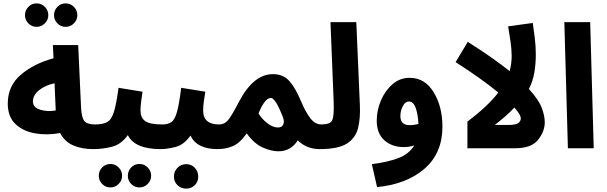

<svg xmlns="http://www.w3.org/2000/svg" viewBox="-20 -878 3592 1137"><path d="M614 -70Q614 -99 596.5 -120Q579 -141 543 -141Q498 -141 480.5 -160.5Q463 -180 460 -242L443 -611H293L297 -533Q182 -502 104 -436Q26 -370 26 -265Q26 -187 71 -144Q116 -101 187 -88.5Q258 -76 336 -90Q363 -39 413.5 -17Q464 5 533 5Q614 5 614 -70ZM175 -277Q175 -315 211.5 -344Q248 -373 303 -385L310 -224Q260 -215 217.5 -228.5Q175 -242 175 -277ZM369 -719Q397 -719 417.5 -739.5Q438 -760 438 -788Q438 -817 417.5 -837.5Q397 -858 369 -858Q340 -858 320 -837.5Q300 -817 300 -788Q300 -760 320 -739.5Q340 -719 369 -719ZM197 -719Q225 -719 245.5 -739.5Q266 -760 266 -788Q266 -817 245.5 -837.5Q225 -858 197 -858Q168 -858 148 -837.5Q128 -817 128 -788Q128 -760 148 -739.5Q168 -719 197 -719Z M1013 -70Q1013 -99 995.5 -120Q978 -141 942 -141Q866 -141 839 -161.5Q812 -182 812 -223Q812 -251 816.5 -281.5Q821 -312 824 -335L682 -358Q669 -261 654.5 -215Q640 -169 614.5 -155Q589 -141 543 -141L533 5Q586 5 641.5 -8.5Q697 -22 737 -78Q778 5 932 5Q1013 5 1013 -70ZM806 232Q834 232 854.5 211.5Q875 191 875 163Q875 134 854.5 113.5Q834 93 806 93Q777 93 757 113.5Q737 134 737 163Q737 191 757 211.5Q777 232 806 232ZM634 232Q662 232 682.5 211.5Q703 191 703 163Q703 134 682.5 113.5Q662 93 634 93Q605 93 585 113.5Q565 134 565 163Q565 191 585 211.5Q605 232 634 232Z M1349 -70Q1349 -99 1331.5 -120Q1314 -141 1278 -141Q1183 -141 1183 -223Q1183 -251 1187.5 -281.5Q1192 -312 1196 -335L1053 -358Q1041 -261 1028 -215Q1015 -169 995 -155Q975 -141 941 -141L931 5Q969 5 1019 -7.5Q1069 -20 1108 -75Q1146 5 1268 5Q1349 5 1349 -70ZM1083 239Q1113 239 1133.5 218.5Q1154 198 1154 168Q1154 137 1133.5 115.5Q1113 94 1083 94Q1052 94 1031 115.5Q1010 137 1010 168Q1010 198 1031 218.5Q1052 239 1083 239Z M1873 5Q1911 5 1932.5 -16.5Q1954 -38 1954 -70Q1954 -99 1936.5 -120Q1919 -141 1883 -141Q1846 -141 1818 -177.5Q1790 -214 1765 -273Q1731 -355 1694.5 -397Q1658 -439 1596 -439Q1481 -439 1395 -275Q1352 -192 1330.5 -166.5Q1309 -141 1278 -141L1268 5Q1318 5 1359.5 -13Q1401 -31 1441 -88Q1487 -25 1538 -3.5Q1589 18 1629 18Q1668 18 1697.5 -0.5Q1727 -19 1743 -47Q1796 5 1873 5ZM1511 -206Q1525 -243 1544.5 -270.5Q1564 -298 1584 -298Q1612 -298 1657 -180Q1665 -155 1656.5 -139Q1648 -123 1626 -123Q1596 -123 1563 -148.5Q1530 -174 1511 -206Z M1873 5Q1983 5 2034.5 -28Q2086 -61 2100.5 -120Q2115 -179 2111 -258L2090 -747H1937L1956 -274Q1959 -190 1947 -165.5Q1935 -141 1883 -141Z M2600 -128Q2600 -247 2548 -332Q2496 -417 2407 -417Q2350 -418 2305.5 -380Q2261 -342 2236 -283.5Q2211 -225 2211 -164Q2211 -87 2256.5 -47Q2302 -7 2370 -7Q2404 -7 2433 -17Q2402 35 2337 59Q2272 83 2182 94L2213 230Q2388 213 2494 121Q2600 29 2600 -128ZM2351 -191Q2351 -222 2365.5 -249.5Q2380 -277 2401 -277Q2428 -277 2441.5 -239.5Q2455 -202 2458 -144Q2433 -137 2405 -137Q2351 -137 2351 -191Z M3206 -154Q3206 -193 3187.5 -241Q3169 -289 3112 -351Q3135 -395 3144 -447Q3153 -499 3153 -555Q3153 -604 3146.5 -657.5Q3140 -711 3135 -742L2989 -722Q2995 -690 3002.5 -638Q3010 -586 3010 -547Q3010 -500 2998 -457Q2950 -495 2889 -538Q2828 -581 2750 -630L2678 -510Q2826 -416 2931 -330Q2869 -249 2748 -158V0H3030Q3127 0 3166.5 -50Q3206 -100 3206 -154ZM2910 -138Q2941 -162 2971 -188Q3001 -214 3026 -241Q3064 -199 3064 -177Q3064 -160 3049 -149Q3034 -138 2989 -138Z M3343 0 3322 -747H3475L3496 0Z"/></svg>

Font: Noto Sans Arabic Condensed Extra
Style: Regular
Weight: 800
Width: 3
Designer: Nadine Chahine - Monotype Design Team
Foundry: Monotype Imaging Inc.
Version: Version 1.902